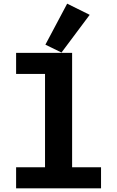

<svg xmlns="http://www.w3.org/2000/svg" viewBox="-20 -1029 640 1049"><path d="M68 -115H226V-625H68V-740H374V-115H532V0H68ZM316 -742 228 -785 347 -1009 470 -948Z"/></svg>

Font: iA Writer Mono V
Style: Regular
Weight: 400
Designer: Mike Abbink, Paul van der Laan, Pieter van Rosmalen
Foundry: Bold Monday
Version: Version 2.000